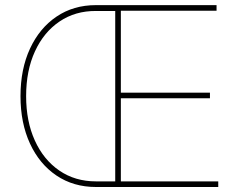

<svg xmlns="http://www.w3.org/2000/svg" viewBox="-20 -748 954 768"><path d="M363.8 0Q273.9 0 205.8 -45.9Q137.7 -91.8 99.9 -173.8Q62 -255.9 62 -363.3Q62 -471.7 100.1 -553.7Q138.2 -635.7 206.1 -681.6Q273.9 -727.5 363.8 -727.5H452.6V-704.1H363.8Q281.2 -704.6 218.3 -662.1Q155.3 -619.6 119.9 -542.7Q84.5 -465.8 84.5 -363.3Q84.5 -262.7 119.4 -185.8Q154.3 -108.9 217.3 -65.7Q280.3 -22.5 363.8 -22.5H452.6V0ZM440.9 0V-727.5H846.2V-705.1H463.4V-377.4H819.8V-355H463.4V-22.5H853V0Z"/></svg>

Font: Inter 20pt Thin
Style: Regular
Weight: 250
Version: Version 4.001;git-66647c0bb